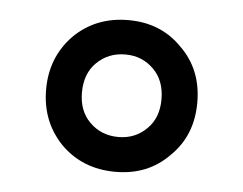

<svg xmlns="http://www.w3.org/2000/svg" viewBox="-34 -749 479 378"><g transform="rotate(5 205.5 -560.0)"><path d="M98.1 -453.1Q56.2 -496.6 56.2 -560.1Q56.2 -623.5 98.1 -667Q141.1 -710 206.1 -710Q270.5 -710 312 -667Q355 -625.5 355 -560.1Q355 -494.6 312 -453.1Q270.5 -410.2 206.1 -410.2Q141.1 -410.2 98.1 -453.1ZM262.2 -502Q284.2 -523.9 284.2 -560.1Q284.2 -597.2 262.2 -619.1Q239.3 -642.1 206.1 -642.1Q171.9 -642.1 148.9 -619.1Q127 -597.2 127 -560.1Q127 -523.9 148.9 -502Q171.9 -479 206.1 -479Q239.3 -479 262.2 -502Z"/></g></svg>

Font: D-DIN-PRO Medium
Style: Regular
Weight: 500
Designer: datto
Foundry: CyberFei
Version: Version 1.000;hotconv 1.0.109;makeotfexe 2.5.65596